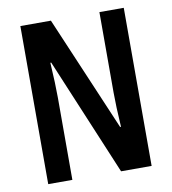

<svg xmlns="http://www.w3.org/2000/svg" viewBox="-81 -784 763 854"><g transform="rotate(-10 301.0 -357.0)"><path d="M535 0V-714H425V-350C425 -310 427 -259 431 -195H427L206 -714H68V0H177V-372C177 -413 175 -465 171 -530H175L397 0Z"/></g></svg>

Font: Noto Sans Myanmar UI ExtraCondensed SemiBold
Style: Regular
Weight: 600
Width: 2
Designer: Monotype Design Team
Foundry: Monotype Imaging Inc.
Version: Version 2.103